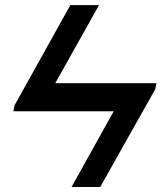

<svg xmlns="http://www.w3.org/2000/svg" viewBox="-20 -745 644 765"><path d="M379.4 0H265.1L433.1 -301.8H33.2L38.1 -325.7L260.3 -724.6H374.5L200.2 -413.6H603.5L598.6 -389.6Z"/></svg>

Font: Liberation Mono
Style: Bold Italic
Weight: 700
Italic angle: -12°
Monospace: yes
Designer: Steve Matteson
Foundry: Ascender Corporation
Version: Version 2.1.5